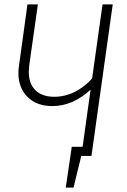

<svg xmlns="http://www.w3.org/2000/svg" viewBox="-20 -704 572 867"><path d="M489 -684 393 0H347L312 143H277L304 -41H353L389 -299Q309 -225 216 -225Q146 -225 104.5 -266Q63 -307 63 -376Q63 -391 66 -409L104 -684H151L112 -409Q110 -389 110 -380Q110 -326 140 -296.5Q170 -267 225 -267Q274 -267 318.5 -289.5Q363 -312 396 -350L443 -684Z"/></svg>

Font: Fira Sans Condensed ExtraLight
Style: Italic
Weight: 275
Width: 3
Italic angle: -8°
Designer: Carrois Corporate & Edenspiekermann AG
Foundry: Carrois Corporate GbR & Edenspiekermann AG
Version: Version 4.203